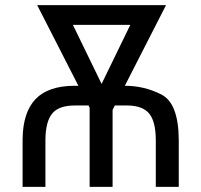

<svg xmlns="http://www.w3.org/2000/svg" viewBox="-20 -731 787 751"><path d="M377.4 -402.8 489.7 -633.8H265.1ZM679.2 0H589.4V-184.6Q588.9 -254.4 564.5 -285.6Q540 -316.9 481.4 -318.4H429.2L420.4 -301.3V0H330.6V-309.6L326.2 -318.4H272.9Q210 -318.4 184.3 -287.1Q158.7 -255.9 157.7 -186.5V0H68.4V-187.5Q69.8 -291.5 118.7 -343Q167.5 -394.5 269 -395.5H286.6L125.5 -710.9H629.4L468.3 -395.5Q544.4 -395.5 611.3 -361.3Q678.2 -327.1 679.2 -184.6Z"/></svg>

Font: RobotoCondensed-Regular
Style: Regular
Weight: 400
Designer: Google
Version: Version 2.001201; 2014